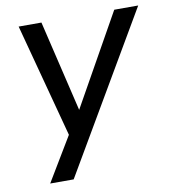

<svg xmlns="http://www.w3.org/2000/svg" viewBox="-77 -558 719 805"><g transform="rotate(-10 282.5 -155.5)"><path d="M72 180 197 -28 191 16 56 -491H153L250 -83H234L463 -491H565L172 180Z"/></g></svg>

Font: Nunito Sans 10pt Medium
Style: Italic
Weight: 500
Italic angle: -9°
Designer: Vernon Adams
Foundry: Vernon Adams
Version: Version 3.101;gftools[0.9.27]